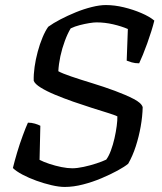

<svg xmlns="http://www.w3.org/2000/svg" viewBox="-20 -740 643 760"><path d="M236 0Q214 0 184.1 -6.9Q154.2 -13.8 124.1 -24.7Q94.1 -35.5 69 -48.8Q44 -62.1 31 -74.9Q37.5 -101.8 47.8 -136.5Q58.2 -171.3 70.2 -203.6Q82.1 -236 90.6 -254.5Q105 -254.5 118.2 -250.6Q131.4 -246.7 139.7 -242.2L136.6 -107.3Q152.3 -99 175.7 -91.3Q199 -83.6 223.2 -78.7Q247.5 -73.9 265.9 -73.9Q285.7 -73.9 311.3 -79.5Q337 -85 361.6 -93.1Q386.2 -101.2 400.5 -108.2Q410.7 -121.9 419 -144.4Q427.4 -167 433.2 -192.6Q439 -218.1 442 -241.4Q445 -264.6 444.6 -279.4Q434.1 -284.6 407.2 -293Q380.2 -301.5 344.1 -312.8Q308 -324.2 269.9 -337.5Q231.8 -350.9 197.9 -365Q164 -379.1 141.1 -393.4Q118.2 -407.6 113.5 -420.2Q112.7 -445.2 116.9 -475.1Q121.1 -505 129.3 -535.3Q137.4 -565.7 148.3 -591.6Q159.1 -617.5 170.9 -634Q190.5 -648.3 219 -663.2Q247.5 -678.1 279.8 -691.3Q312.1 -704.5 343.4 -712.2Q374.6 -720 398.9 -720Q433.4 -720 470.2 -711.1Q507 -702.2 539.4 -688.3Q571.7 -674.5 590.9 -658.5Q586.5 -640.3 579.1 -616.7Q571.7 -593 562.9 -568.5Q554.1 -544 545.5 -523Q536.8 -501.9 530.8 -489.4Q514 -489.4 501.4 -493.2Q488.8 -497 481.5 -500L486.1 -625.2Q460.5 -636.2 427.8 -643.8Q395 -651.4 361.7 -651.4Q351.5 -651.4 333.2 -648.5Q315 -645.5 295.6 -640.5Q276.2 -635.6 259.8 -627.6Q247.5 -607.4 236.7 -578.1Q225.8 -548.9 219 -517.5Q212.3 -486 210.9 -458.1Q225.8 -449.6 262.3 -437.2Q298.9 -424.7 345 -410.7Q391.1 -396.6 435 -380.4Q478.9 -364.1 509.6 -348.1Q540.2 -332.1 544.8 -315.8Q544 -279.4 536.9 -239.2Q529.8 -199 517.5 -161Q505.3 -123 487.3 -91.7Q473.1 -80 445.3 -64.8Q417.5 -49.6 382 -34.6Q346.5 -19.5 308.5 -9.8Q270.6 0 236 0Z"/></svg>

Font: Texturina Medium
Style: Italic
Weight: 500
Italic angle: -11°
Designer: Guillermo Torres Carreño
Foundry: Omnibus-Type
Version: Version 1.002